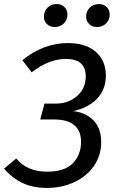

<svg xmlns="http://www.w3.org/2000/svg" viewBox="-35 -913 570 945"><path d="M486 -542Q486 -472 442.5 -427Q399 -382 325 -366Q386 -360 424.5 -321Q463 -282 463 -214Q463 -148 427.5 -96.5Q392 -45 330.5 -16.5Q269 12 196 12Q128 12 76.5 -12Q25 -36 -15 -83L45 -133Q98 -68 197 -68Q284 -68 324 -110Q364 -152 364 -215Q364 -269 330.5 -297Q297 -325 230 -325H163L184 -403H238Q302 -403 344.5 -440.5Q387 -478 387 -537Q387 -623 289 -623Q206 -623 121 -557L75 -617Q180 -701 298 -701Q389 -701 437.5 -657Q486 -613 486 -542ZM181 -831Q181 -858 199 -875.5Q217 -893 244 -893Q267 -893 282 -878.5Q297 -864 297 -842Q297 -815 279 -797.5Q261 -780 234 -780Q211 -780 196 -794.5Q181 -809 181 -831ZM389 -831Q389 -858 407 -875.5Q425 -893 452 -893Q475 -893 490 -878.5Q505 -864 505 -842Q505 -815 487 -797.5Q469 -780 442 -780Q419 -780 404 -794.5Q389 -809 389 -831Z"/></svg>

Font: FiraGO
Style: Italic
Weight: 400
Italic angle: -8°
Designer: bBox Type GmbH
Foundry: bBox Type GmbH
Version: Version 1.001